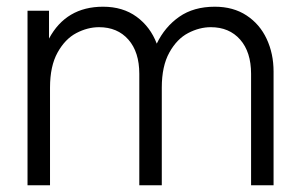

<svg xmlns="http://www.w3.org/2000/svg" viewBox="-20 -552 897 572"><path d="M608 -471Q574 -471 540.5 -453.5Q507 -436 484.5 -395.5Q462 -355 462 -291V0H395V-332Q395 -397 362.5 -434Q330 -471 275 -471Q241 -471 207.5 -453.5Q174 -436 151.5 -395.5Q129 -355 129 -291V0H62V-520H126V-437Q177 -532 287 -532Q346 -532 387 -502Q428 -472 447 -422Q471 -472 514 -502Q557 -532 620 -532Q675 -532 714.5 -506Q754 -480 774.5 -436Q795 -392 795 -339V0H728V-332Q728 -397 695.5 -434Q663 -471 608 -471Z"/></svg>

Font: Aspekta 300
Style: Regular
Weight: 300
Designer: Ivo Dolenc
Version: Version 2.000